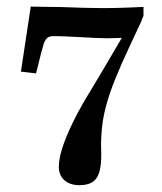

<svg xmlns="http://www.w3.org/2000/svg" viewBox="-20 -534 484 575"><path d="M409.7 -486.3V-485.8L409.2 -485.4Q405.8 -478.5 404.5 -473.9Q403.3 -469.2 401.9 -467.3L369.6 -398.4Q342.3 -340.3 325.4 -298.3Q308.6 -256.3 299.3 -222.9Q290 -189.5 286.4 -159.9Q282.7 -130.4 282.7 -97.7Q282.7 -90.8 283 -83.7Q283.2 -76.7 283.2 -69.3Q283.2 -21 269 -0.5Q254.9 20.5 218.3 20.5Q189 20.5 172.4 5.4Q156.2 -9.3 156.2 -34.7Q156.2 -57.6 166.5 -90.8Q177.2 -123.5 196.8 -164.6Q204.6 -180.7 211.2 -193.1Q217.8 -205.6 227.1 -221.9Q236.3 -238.3 251.2 -262.5Q266.1 -286.6 289.6 -326.7L344.7 -420.4L299.3 -419.4Q284.7 -419.4 265.1 -420.4Q245.6 -421.4 224.1 -422.6Q202.6 -423.8 180.2 -424.8Q158.7 -425.8 141.1 -425.8Q132.3 -425.8 127.4 -423.8Q122.6 -422.4 118.2 -417Q113.8 -411.6 110.4 -401.4Q107.4 -390.6 102.5 -372.6L88.4 -315.9L87.9 -314.9L87.4 -314H86.4L85.4 -314.5L44.9 -319.3H43.9H42.5V-320.8L43 -321.8L71.8 -512.2V-513.2V-514.2H73.2H74.2Q106 -513.7 132.3 -513.2Q159.2 -513.2 184.6 -512.2Q210.4 -511.2 234.4 -510.5Q258.3 -509.8 284.2 -509.8Q302.7 -509.8 317.1 -510Q331.5 -510.3 345.5 -510.7Q359.4 -511.2 374 -511.7Q388.7 -512.2 406.7 -513.2H408.2H409.7V-512.7V-511.7Z"/></svg>

Font: RIT Rachana
Style: Bold
Weight: 700
Designer: Hussain KH
Version: 1.5.2